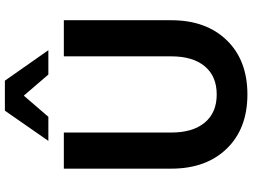

<svg xmlns="http://www.w3.org/2000/svg" viewBox="-140 -852 1004 763"><g transform="rotate(-90 361.5 -471.0)"><path d="M215.8 -292Q215.8 -206.1 255.4 -158.7Q294.9 -111.3 367.2 -111.3Q439.5 -111.3 479 -158.7Q518.6 -206.1 518.6 -292V-718.8H662.1V-292Q662.1 -153.3 582.5 -71.3Q502.9 10.7 367.2 10.7Q231.4 10.7 151.9 -71.3Q72.3 -153.3 72.3 -292V-718.8H215.8ZM182.6 -780.3 302.7 -953.1H421.9L543 -780.3H446.3L362.3 -877.9L278.3 -780.3Z"/></g></svg>

Font: Min Sans Bold
Style: Regular
Weight: 700
Designer: Jinseong-Kim, NotoSansCJK, Nunito
Foundry: Jinseong-Kim
Version: Version 1.400;Glyphs 3.1.2 (3151)